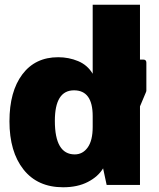

<svg xmlns="http://www.w3.org/2000/svg" viewBox="-20 -782 672 812"><path d="M20 -269Q20 -395 74.5 -467.5Q129 -540 226 -540Q271 -540 310.5 -523.5Q350 -507 372 -470V-762H572V0H431L416 -70Q395 -35 351.5 -12.5Q308 10 247 10Q139 10 79.5 -65Q20 -140 20 -269ZM372 -245V-291Q372 -400 293 -400Q212 -400 212 -271Q212 -129 296 -129Q330 -129 351 -158.5Q372 -188 372 -245ZM481 -299 512 -376Q515 -384 515 -388Q515 -396 505 -397L493 -399Q483 -400 479 -403.5Q475 -407 475 -416V-514Q475 -530 489 -530H586Q599 -530 599 -517V-399Q599 -395 596 -389L558 -299Q555 -290 548.5 -286.5Q542 -283 528 -283H491Q485 -283 482 -288Q479 -293 481 -299Z"/></svg>

Font: Morrison Black
Style: Regular
Weight: 900
Designer: Pablo Impallari, Rodrigo Fuenzalida (Modified by Dan O. Williams)
Version: Version 0.03;June 6, 2019;FontCreator 11.5.0.2425 64-bit; tt